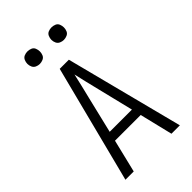

<svg xmlns="http://www.w3.org/2000/svg" viewBox="-277 -1036 1130 1130"><g transform="rotate(-45 288.0 -471.0)"><path d="M62 0H131L181 -206H395L445 0H515L326 -735H250ZM196 -265 250 -490Q260 -530 269.5 -570Q279 -610 288 -650Q297 -610 306.5 -570Q316 -530 326 -490L381 -265ZM388 -838Q402 -838 415.5 -844Q429 -850 434.5 -863Q440 -876 440 -890Q440 -904 434.5 -917.5Q429 -931 415.5 -936.5Q402 -942 388 -942Q374 -942 361 -936.5Q348 -931 342 -917.5Q336 -904 336 -890Q336 -876 342 -863Q348 -850 361 -844Q374 -838 388 -838ZM188 -838Q202 -838 215.5 -844Q229 -850 234.5 -863Q240 -876 240 -890Q240 -904 234.5 -917.5Q229 -931 215.5 -936.5Q202 -942 188 -942Q174 -942 161 -936.5Q148 -931 142 -917.5Q136 -904 136 -890Q136 -876 142 -863Q148 -850 161 -844Q174 -838 188 -838Z"/></g></svg>

Font: Iosevka Sparkle Light
Style: Regular
Weight: 300
Designer: Belleve Invis
Foundry: Belleve Invis
Version: Version 4.5.0; ttfautohint (v1.8.3)